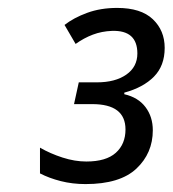

<svg xmlns="http://www.w3.org/2000/svg" viewBox="-20 -874 436 485"><path d="M196 -409Q163 -409 133.5 -416.5Q104 -424 81 -436V-501Q107 -486 138 -476Q169 -466 198 -466Q248 -466 272.5 -488Q297 -510 297 -547Q297 -611 213 -611H167L179 -666H225Q271 -666 299 -685.5Q327 -705 327 -739Q327 -798 263 -796Q237 -795 214.5 -786.5Q192 -778 171 -763L143 -811Q166 -829 200 -841.5Q234 -854 276 -854Q336 -854 366 -825.5Q396 -797 396 -753Q396 -708 369 -680.5Q342 -653 294 -640V-636Q329 -628 347.5 -603.5Q366 -579 366 -545Q366 -487 324.5 -448Q283 -409 196 -409Z"/></svg>

Font: Noto Sans IKEA
Style: Italic
Weight: 400
Italic angle: -12°
Designer: Monotype Design Team
Foundry: Monotype Imaging Inc.
Version: Version 2.001